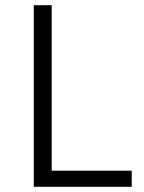

<svg xmlns="http://www.w3.org/2000/svg" viewBox="-20 -719 553 739"><path d="M110 -699H179V-62H487V0H110Z"/></svg>

Font: TypoPRO Montserrat
Style: Regular
Weight: 300
Designer: Julieta Ulanovsky
Foundry: Julieta Ulanovsky
Version: Version 6.001